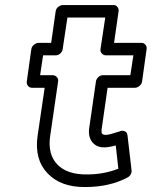

<svg xmlns="http://www.w3.org/2000/svg" viewBox="-20 -712 605 766"><path d="M86.9 -387.2 105 -516.1Q106.9 -526.9 116 -533.9Q125 -541 133.8 -541H184.1L202.1 -667Q203.6 -677.7 212.6 -684.8Q221.7 -691.9 231 -691.9H432.1Q442.9 -691.9 448.7 -684.1Q454.6 -676.3 453.1 -667L435.1 -541H543.9Q554.7 -541 560.5 -533.2Q566.4 -525.4 564.9 -516.1L546.9 -387.2Q545.4 -376.5 536.4 -369.1Q527.3 -361.8 518.1 -361.8H409.2L386.2 -201.2Q383.3 -184.1 387.2 -179Q391.1 -173.8 402.8 -173.8Q414.6 -173.8 458 -188Q466.3 -192.4 476.8 -188.7Q487.3 -185.1 488.8 -170.9L504.9 -32.2Q505.9 -24.4 501.5 -16.4Q497.1 -8.3 488.8 -3.9Q417 34.2 319.8 34.2Q223.1 35.2 169.9 -20.3Q116.7 -75.7 129.9 -169.9L158.2 -361.8H107.9Q97.2 -361.8 91.3 -369.9Q85.4 -377.9 86.9 -387.2ZM140.1 -412.1H189.9Q199.2 -412.1 206.3 -405Q213.4 -397.9 211.9 -387.2L180.2 -169.9Q169.4 -96.7 208.7 -55.9Q248 -15.1 327.1 -16.1Q395 -16.1 452.1 -39.1L441.9 -131.8Q413.6 -124 396 -124Q364.3 -124 347.7 -145.5Q331.1 -167 335.9 -201.2L362.8 -387.2Q363.8 -396 372.1 -404.1Q380.4 -412.1 391.1 -412.1H500L512.2 -491.2H402.8Q393.6 -491.2 386.5 -498.3Q379.4 -505.4 380.9 -516.1L399.9 -642.1H249L230 -516.1Q229 -506.8 220.9 -499Q212.9 -491.2 202.1 -491.2H151.9Z"/></svg>

Font: Trueno ExtraBold Outline
Style: Italic
Weight: 800
Width: 6
Designer: Julieta Ulanovsky
Foundry: Julieta Ulanovsky
Version: Version 3.001b | FøM Fix